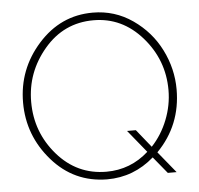

<svg xmlns="http://www.w3.org/2000/svg" viewBox="-52 -768 858 826"><g transform="rotate(-5 377.5 -355.0)"><path d="M709 -355Q709 -200 603 -92L678 0H640L581 -72Q493 5 378 5Q235 4 140.5 -104.5Q46 -213 46 -355Q46 -499 142.5 -607Q239 -715 378 -715Q473 -715 550 -661.5Q627 -608 668 -526Q709 -444 709 -355ZM378 -28Q482 -28 560 -98L481 -195H519L581 -118Q625 -165 649.5 -227.5Q674 -290 674 -355Q674 -485 588 -583.5Q502 -682 378 -682Q250 -682 165.5 -582.5Q81 -483 81 -355Q81 -224 166 -126Q251 -28 378 -28Z"/></g></svg>

Font: Raleway-v4020 ExtraLight
Style: Regular
Weight: 275
Designer: Matt McInerney, Pablo Impallari, Rodrigo Fuenzalida
Foundry: Matt McInerney, Pablo Impallari, Rodrigo Fuenzalida
Version: Version 4.020;PS 004.020;hotconv 1.0.88;makeotf.lib2.5.64775